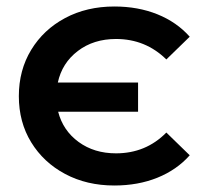

<svg xmlns="http://www.w3.org/2000/svg" viewBox="-20 -563 624 591"><path d="M332 8Q247 8 180.5 -27.5Q114 -63 76 -125Q38 -187 38 -267Q38 -347 76 -409.5Q114 -472 180.5 -507.5Q247 -543 332 -543Q405 -543 464.5 -519Q524 -495 564 -450L492 -380Q428 -443 337 -443Q268 -443 219.5 -406Q171 -369 158 -309H405V-219H159Q174 -161 222 -126Q270 -91 337 -91Q429 -91 492 -155L564 -85Q524 -40 464.5 -16Q405 8 332 8Z"/></svg>

Font: Montserrat SemiBold
Style: Regular
Weight: 600
Designer: Julieta Ulanovsky
Foundry: Julieta Ulanovsky
Version: Version 9.000; ttfautohint (v1.8.4.7-5d5b)